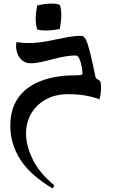

<svg xmlns="http://www.w3.org/2000/svg" viewBox="-20 -548 645 1062"><path d="M429 -350Q444 -350 454.5 -330Q465 -310 477.5 -260.5Q490 -211 508 -123Q510 -114 521 -108.5Q532 -103 535 -96Q538 -89 538.5 -80.5Q539 -72 539 -60Q539 -45 536.5 -28.5Q534 -12 530 1Q487 -14 446.5 -20.5Q406 -27 358 -27Q285 -27 232.5 2.5Q180 32 152 81Q124 130 124 191Q124 257 160.5 332.5Q197 408 279 476Q279 487 270 494Q143 417 90 331Q37 245 37 148Q37 80 59 31.5Q81 -17 118 -48.5Q155 -80 200.5 -98Q246 -116 293 -123.5Q340 -131 381 -131Q422 -131 429 -133.5Q436 -136 436 -145Q436 -159 431.5 -182Q427 -205 419 -223Q411 -241 400 -241Q359 -241 313 -230.5Q267 -220 224 -209Q181 -198 150 -198Q123 -198 104.5 -212.5Q86 -227 77.5 -249Q69 -271 69 -292Q69 -297 69.5 -303.5Q70 -310 71 -315Q85 -313 101.5 -311.5Q118 -310 140 -310Q187 -310 239.5 -320Q292 -330 341.5 -340Q391 -350 429 -350ZM186 -385Q178 -409 177.5 -440.5Q177 -472 186 -518Q225 -527 258.5 -528Q292 -529 311 -521Q327 -476 311 -388Q274 -380 238.5 -379.5Q203 -379 186 -385Z"/></svg>

Font: Ruwudu Medium
Style: Regular
Weight: 500
Designer: Becca Hirsbrunner Spalinger
Foundry: SIL International
Version: Version 3.000